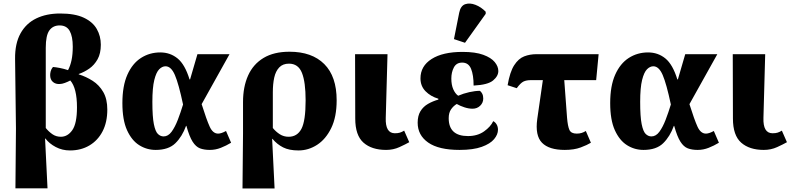

<svg xmlns="http://www.w3.org/2000/svg" viewBox="-20 -845 4512 1095"><path d="M68 229 71 -112 66 -509Q65 -597 97 -654.5Q129 -712 187 -740Q245 -768 323 -768Q407 -768 458 -744Q509 -720 532 -679.5Q555 -639 555 -590Q555 -540 536.5 -507Q518 -474 489.5 -454Q461 -434 429 -423V-421Q471 -408 508.5 -384Q546 -360 569 -320Q592 -280 592 -220Q592 -148 565 -96Q538 -44 490 -15.5Q442 13 379 13Q335 13 298 -6.5Q261 -26 239 -55H237L251 229ZM327 -65Q366 -65 392.5 -103Q419 -141 419 -233Q419 -342 381 -386Q366 -378 349.5 -372Q333 -366 322 -366Q298 -364 282 -377.5Q266 -391 266 -417Q266 -426 269 -438.5Q272 -451 282 -463Q297 -462 320.5 -457.5Q344 -453 368 -445Q381 -469 388 -502Q395 -535 395 -579Q395 -637 377.5 -668.5Q360 -700 320 -700Q282 -700 261.5 -671.5Q241 -643 241 -573V-115Q258 -94 279 -79.5Q300 -65 327 -65Z M868 10Q817 10 774 -17Q731 -44 704.5 -102.5Q678 -161 678 -257Q678 -355 706.5 -419Q735 -483 784 -514.5Q833 -546 894 -546Q951 -546 993 -511.5Q1035 -477 1061 -392H1064L1106 -536H1289L1130 -251Q1158 -162 1176 -122.5Q1194 -83 1224 -83Q1242 -83 1269 -98L1298 -31Q1270 -14 1239.5 -2Q1209 10 1177 10Q1144 10 1120.5 1Q1097 -8 1078.5 -37Q1060 -66 1043 -127H1041Q1019 -66 980 -28Q941 10 868 10ZM913 -67Q939 -67 958.5 -93.5Q978 -120 994 -161.5Q1010 -203 1024 -249Q999 -367 977.5 -417Q956 -467 924 -467Q905 -467 888 -450Q871 -433 860 -389Q849 -345 849 -264Q849 -179 857.5 -137Q866 -95 880.5 -81Q895 -67 913 -67Z M1363 230 1366 -84V-263Q1366 -350 1395 -414.5Q1424 -479 1483 -514.5Q1542 -550 1631 -550Q1759 -550 1829.5 -479.5Q1900 -409 1900 -273Q1900 -178 1869 -114.5Q1838 -51 1788.5 -19Q1739 13 1682 13Q1629 13 1594.5 -4.5Q1560 -22 1534 -53H1532L1546 230ZM1626 -65Q1675 -65 1699 -110Q1723 -155 1723 -273Q1723 -377 1702 -429.5Q1681 -482 1628 -482Q1593 -482 1572.5 -460.5Q1552 -439 1544 -402.5Q1536 -366 1536 -319V-115Q1553 -94 1575.5 -79.5Q1598 -65 1626 -65Z M2182 10Q2100 10 2053 -31.5Q2006 -73 2006 -169L2005 -536H2190L2180 -173Q2177 -85 2232 -85Q2249 -85 2260.5 -88.5Q2272 -92 2285 -100L2314 -34Q2293 -22 2258 -6Q2223 10 2182 10Z M2601 10Q2482 10 2422 -32Q2362 -74 2362 -145Q2362 -185 2378 -211Q2394 -237 2421 -252.5Q2448 -268 2480 -277V-282Q2436 -295 2407 -324.5Q2378 -354 2378 -398Q2378 -468 2441.5 -508.5Q2505 -549 2618 -549Q2691 -549 2736 -532.5Q2781 -516 2801.5 -491Q2822 -466 2822 -440Q2822 -411 2792 -386Q2762 -361 2681 -357Q2681 -417 2666.5 -452.5Q2652 -488 2616 -488Q2583 -488 2568.5 -460.5Q2554 -433 2554 -397Q2554 -361 2565 -336Q2576 -311 2593 -299Q2623 -312 2656.5 -319.5Q2690 -327 2717 -327Q2725 -321 2730.5 -310Q2736 -299 2736 -283Q2736 -259 2718.5 -242Q2701 -225 2675 -225Q2653 -225 2628.5 -233Q2604 -241 2585 -252Q2566 -241 2552.5 -221.5Q2539 -202 2539 -171Q2539 -69 2649 -69Q2703 -69 2740.5 -95.5Q2778 -122 2793 -154Q2805 -148 2812.5 -135Q2820 -122 2820 -105Q2820 -78 2798 -51.5Q2776 -25 2727.5 -7.5Q2679 10 2601 10ZM2632 -601 2569 -622 2599 -773Q2607 -812 2633 -821Q2659 -830 2691.5 -817.5Q2724 -805 2750 -778V-766Z M3201 10Q3111 10 3071 -31Q3031 -72 3044 -166L3076 -388H3008Q2982 -388 2965.5 -380Q2949 -372 2927 -342L2875 -359Q2888 -435 2912.5 -473Q2937 -511 2969.5 -523.5Q3002 -536 3040 -536H3394L3380 -388H3198L3214 -173Q3218 -125 3227.5 -104Q3237 -83 3269 -83Q3285 -83 3297.5 -87Q3310 -91 3321 -98L3350 -31Q3329 -18 3291.5 -4Q3254 10 3201 10Z M3650 10Q3599 10 3556 -17Q3513 -44 3486.5 -102.5Q3460 -161 3460 -257Q3460 -355 3488.5 -419Q3517 -483 3566 -514.5Q3615 -546 3676 -546Q3733 -546 3775 -511.5Q3817 -477 3843 -392H3846L3888 -536H4071L3912 -251Q3940 -162 3958 -122.5Q3976 -83 4006 -83Q4024 -83 4051 -98L4080 -31Q4052 -14 4021.5 -2Q3991 10 3959 10Q3926 10 3902.5 1Q3879 -8 3860.5 -37Q3842 -66 3825 -127H3823Q3801 -66 3762 -28Q3723 10 3650 10ZM3695 -67Q3721 -67 3740.5 -93.5Q3760 -120 3776 -161.5Q3792 -203 3806 -249Q3781 -367 3759.5 -417Q3738 -467 3706 -467Q3687 -467 3670 -450Q3653 -433 3642 -389Q3631 -345 3631 -264Q3631 -179 3639.5 -137Q3648 -95 3662.5 -81Q3677 -67 3695 -67Z M4336 10Q4254 10 4207 -31.5Q4160 -73 4160 -169L4159 -536H4344L4334 -173Q4331 -85 4386 -85Q4403 -85 4414.5 -88.5Q4426 -92 4439 -100L4468 -34Q4447 -22 4412 -6Q4377 10 4336 10Z"/></svg>

Font: Noto Serif ExtraBold
Style: Regular
Weight: 800
Designer: Monotype Design Team
Foundry: Monotype Imaging Inc.
Version: Version 2.014